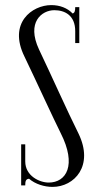

<svg xmlns="http://www.w3.org/2000/svg" viewBox="-20 -727 405 753"><path d="M76 -505C125 -403 187 -267 218 -205C282 -79 240 -11 171 -11C135 -11 79 -37 79 -94V-161H63V0H79C79 -16 81 -25 94 -26C118 -5 154 6 186 6C272 6 349 -77 288 -203C243 -293 179 -437 133 -533C83 -640 144 -687 193 -687C234 -687 275 -667 275 -605V-558H291V-699H275C275 -684 273 -677 265 -674C244 -696 214 -707 181 -707C106 -707 11 -637 76 -505Z"/></svg>

Font: Emberly
Style: Regular
Weight: 400
Designer: Rajesh Rajput
Foundry: Rajesh Rajput
Version: Version 1.000